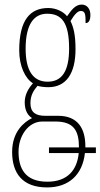

<svg xmlns="http://www.w3.org/2000/svg" viewBox="-20 -577 439 839"><path d="M186 242C282 242 341 185 351 92H399V67H353V62C353 -13 322 -71 234 -71H177C136 -71 113 -86 113 -126C113 -162 128 -183 144 -202C155 -198 177 -196 191 -196C270 -196 310 -257 310 -362C310 -426 301 -459 288 -485C308 -518 321 -529 333 -529C353 -529 354 -513 354 -476C368 -476 375 -489 375 -512C375 -536 362 -557 337 -557C308 -557 291 -531 273 -506C258 -525 227 -542 191 -542C111 -542 64 -489 64 -357C64 -288 90 -234 124 -213C106 -193 88 -165 88 -130C88 -91 104 -71 120 -61C84 -43 33 -1 33 87C33 180 78 242 186 242ZM188 -220C123 -220 92 -271 92 -364C92 -472 129 -517 186 -517C249 -517 282 -479 282 -365C282 -268 252 -220 188 -220ZM187 217C89 217 61 158 61 86C61 15 105 -46 165 -46H222C304 -46 325 -4 325 67H194V92H324C317 165 276 217 187 217Z"/></svg>

Font: Noto Serif ExtraCondensed Thin
Style: Regular
Weight: 100
Width: 2
Designer: Monotype Design Team
Foundry: Monotype Imaging Inc.
Version: Version 2.013